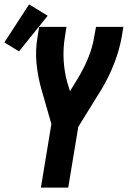

<svg xmlns="http://www.w3.org/2000/svg" viewBox="-56 -858 584 878"><path d="M131 0 179 -291 133 -451Q117 -507 111 -568Q105 -629 116 -691L123 -735H248L241 -691Q232 -637 235 -583.5Q238 -530 252 -480L264 -441L296 -493Q325 -540 346 -590Q367 -640 375 -691L383 -735H508L501 -691Q490 -629 466 -567.5Q442 -506 408 -449Q406 -446 404.5 -443.5Q403 -441 401 -438L302 -278L256 0ZM31 -623 -36 -664 77 -838 162 -786Z"/></svg>

Font: Iosevka Curly XBdObl
Style: Regular
Weight: 800
Italic angle: -9°
Monospace: yes
Designer: Belleve Invis
Foundry: Belleve Invis
Version: Version 11.1.0; ttfautohint (v1.8.3)